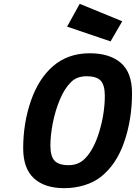

<svg xmlns="http://www.w3.org/2000/svg" viewBox="-20 -970 709 1002"><path d="M330 -831 396 -950 618 -859 557 -754ZM101 -196Q101 -327 141 -443Q181 -559 257 -625Q335 -692 448 -692Q553 -692 611 -641.5Q669 -591 669 -484Q669 -347 628 -228.5Q587 -110 505 -46Q469 -18 419 -3Q369 12 315 12Q213 12 157 -39.5Q101 -91 101 -196ZM423 -142Q470 -189 498.5 -284Q527 -379 527 -470Q527 -525 506 -548.5Q485 -572 432 -572Q381 -572 351 -542Q317 -509 292.5 -450.5Q268 -392 255.5 -327.5Q243 -263 243 -210Q243 -155 264.5 -131.5Q286 -108 339 -108Q389 -108 423 -142Z"/></svg>

Font: Cairo
Style: Bold Italic
Weight: 700
Italic angle: -13°
Designer: Mohamed Gaber, Accademia di Belle Arti di Urbino and others
Foundry: Kief Type Foundry, Accademia di Belle Arti di Urbino and others
Version: Version 3.011